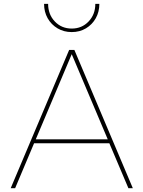

<svg xmlns="http://www.w3.org/2000/svg" viewBox="-20 -997 760 1017"><path d="M506.3 -976.6Q506.3 -934.1 487.3 -900.4Q468.3 -866.7 435.3 -846.9Q402.3 -827.1 359.9 -827.1Q317.9 -827.1 284.7 -846.9Q251.5 -866.7 232.4 -900.4Q213.4 -934.1 213.4 -976.6H234.9Q234.9 -920.4 270.5 -883.1Q306.2 -845.7 359.9 -845.7Q413.6 -845.7 449.2 -883.1Q484.9 -920.4 484.9 -976.6ZM60.1 0H36.6L346.2 -732.4H374L683.6 0H660.2L559.1 -238.3H160.6ZM169.4 -258.8H550.8L359.9 -710Z"/></svg>

Font: Kumbh Sans Thin
Style: Regular
Weight: 250
Version: Version 1.004